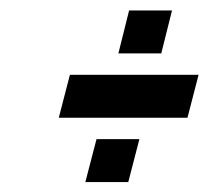

<svg xmlns="http://www.w3.org/2000/svg" viewBox="-20 -437 406 373"><path d="M94.2 -208.3 115.8 -291.7H365.8L344.2 -208.3ZM229.2 -83.3H145.8L167.5 -166.7H250.8ZM293.3 -333.3H210L230.8 -416.7H314.2Z"/></svg>

Font: Yulong
Style: Italic
Weight: 400
Italic angle: -14.25°
Designer: GGBotNet
Foundry: f0n7.com
Version: 1.00